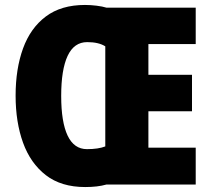

<svg xmlns="http://www.w3.org/2000/svg" viewBox="-20 -745 852 775"><path d="M323 -725Q346 -725 370 -722Q394 -719 410 -714H770V-567H579V-443H755V-296H579V-149H770V0H409Q374 10 324 10Q227 10 165 -38Q103 -86 73 -169Q43 -252 43 -359Q43 -467 73 -549.5Q103 -632 165 -678.5Q227 -725 323 -725ZM332 -575Q279 -575 253 -519.5Q227 -464 227 -358Q227 -252 253 -197.5Q279 -143 331 -143Q377 -143 405 -154V-558Q378 -575 332 -575Z"/></svg>

Font: Noto Sans Khmer UI Condensed Black
Style: Regular
Weight: 900
Width: 3
Designer: Danh Hong and the Monotype Design Team
Foundry: Monotype Imaging Inc.
Version: Version 2.002; ttfautohint (v1.8.4.7-5d5b)